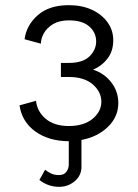

<svg xmlns="http://www.w3.org/2000/svg" viewBox="-20 -536 532 740"><path d="M153.8 118.2Q165.5 127.4 177.7 133.1Q189.9 138.7 207.5 138.7Q227.5 138.7 236.3 125.5Q245.1 112.3 245.1 99.1V8.3Q168 7.8 116.5 -29.1Q64.9 -65.9 55.2 -129.9L118.7 -147.5Q123.5 -105.5 156.5 -77.9Q189.5 -50.3 245.1 -50.3Q303.7 -50.3 337.2 -78.4Q370.6 -106.4 370.6 -144Q370.6 -182.1 337.6 -210.7Q304.7 -239.3 245.1 -239.3H214.8V-293.5H245.1Q299.3 -293.5 325 -318.8Q350.6 -344.2 350.6 -376.5Q350.6 -410.2 324.2 -433.8Q297.9 -457.5 245.1 -457.5Q209 -457.5 185.1 -443.4Q161.1 -429.2 149.4 -408.4Q137.7 -387.7 137.7 -367.7L74.7 -384.8Q82 -439.5 126 -477.8Q169.9 -516.1 245.1 -516.1Q295.9 -516.1 334.2 -498.3Q372.6 -480.5 394.5 -450Q416.5 -419.4 416.5 -380.9Q416.5 -339.4 394.8 -310.8Q373 -282.2 338.9 -267.6Q382.8 -252.9 409.4 -218Q436 -183.1 436 -139.2Q436 -85.9 396 -47.1Q356 -8.3 293.9 3.4V107.4Q293.9 140.1 268.3 162.1Q242.7 184.1 207.5 184.1Q166 184.1 131.8 157.7Z"/></svg>

Font: Giphurs Light
Style: Regular
Weight: 300
Version: Version 0.920; ttfautohint (v1.8.4.7-5d5b)